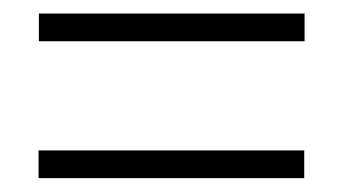

<svg xmlns="http://www.w3.org/2000/svg" viewBox="-20 -388 508 284"><path d="M37.5 -368H430.5V-327H37.5ZM37 -165.5H430V-124.5H37Z"/></svg>

Font: Didactic
Style: Regular
Weight: 400
Designer: Tyler Finck
Foundry: Etcetera Type Co
Version: Version 3.007;FEAKit 1.0